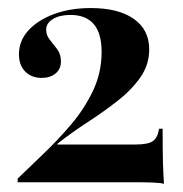

<svg xmlns="http://www.w3.org/2000/svg" viewBox="-20 -448 450 472"><path d="M383.1 4Q376.6 1.6 356 0.8Q335.5 0 314.5 0H23.4V-8.9Q51.6 -36.3 86.7 -69.8Q121.8 -103.2 154.4 -141.5Q187.1 -179.8 208.5 -224.6Q229.8 -269.4 229.8 -320.2Q229.8 -366.1 210.5 -388.7Q191.1 -411.3 153.2 -411.3Q126.6 -411.3 110.1 -401.2Q93.5 -391.1 93.5 -375Q93.5 -361.3 102.4 -350.4Q111.3 -339.5 120.6 -327Q129.8 -314.5 129.8 -296.8Q129.8 -278.2 116.5 -267.3Q103.2 -256.5 82.3 -256.5Q57.3 -256.5 41.9 -272.2Q26.6 -287.9 26.6 -314.5Q26.6 -347.6 49.6 -373Q72.6 -398.4 112.5 -413.3Q152.4 -428.2 203.2 -428.2Q271 -428.2 308.9 -401.6Q346.8 -375 346.8 -326.6Q346.8 -288.7 325 -257.7Q303.2 -226.6 268.5 -199.6Q233.9 -172.6 194.8 -147.2Q155.6 -121.8 121 -94.4V-92.7H311.3Q344.4 -92.7 356 -101.2Q367.7 -109.7 371 -131.5H379.8Q379.8 -77.4 380.6 -48Q381.5 -18.5 383.1 4Z"/></svg>

Font: Playfair 144pt SemiCondensed
Style: Bold
Weight: 700
Width: 4
Designer: Claus Eggers Sørensen
Foundry: Claus Eggers Sørensen
Version: Version 2.203